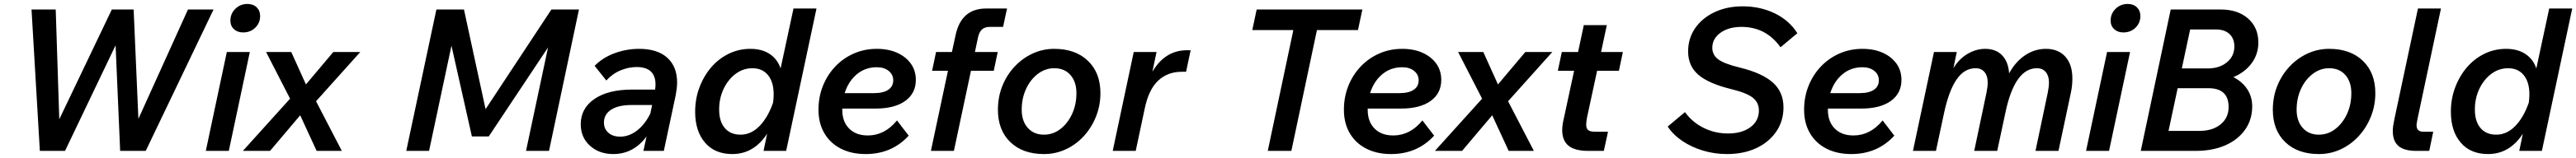

<svg xmlns="http://www.w3.org/2000/svg" viewBox="-20 -763 12993 799"><path d="M181 0 139 -715H261L279 -160L544 -715H654L678 -162L928 -715H1057L715 0H586L563 -534L308 0Z M1142 -659Q1142 -694 1167 -718.5Q1192 -743 1228 -743Q1257 -743 1274.5 -726Q1292 -709 1292 -682Q1292 -647 1267.5 -623Q1243 -599 1206 -599Q1178 -599 1160 -615.5Q1142 -632 1142 -659ZM1018 0 1124 -500H1240L1134 0Z M1205 0 1443 -264 1322 -500H1449L1523 -336L1661 -500H1797L1574 -251L1704 0H1577L1494 -180L1342 0Z M2029 0 2181 -715H2320L2429 -211L2761 -715H2900L2749 0H2633L2744 -523L2445 -73H2360L2257 -532L2144 0Z M3225 0 3241 -73Q3175 16 3073 16Q3002 16 2955.5 -26Q2909 -68 2909 -135Q2909 -215 2978 -262.5Q3047 -310 3168 -310H3284Q3292 -365 3269 -394.5Q3246 -424 3191 -424Q3151 -424 3110.5 -407.5Q3070 -391 3038 -356L2979 -430Q3020 -472 3080 -494Q3140 -516 3203 -516Q3296 -516 3345.5 -471Q3395 -426 3395 -346Q3395 -332 3393 -315Q3391 -298 3388 -282L3328 0ZM3108 -72Q3153 -72 3193 -103Q3233 -134 3260 -189L3269 -232H3166Q3099 -232 3062.5 -208.5Q3026 -185 3026 -143Q3026 -112 3048 -92Q3070 -72 3108 -72Z M3831 0 3849 -87Q3817 -37 3773 -10.5Q3729 16 3673 16Q3585 16 3535.5 -42Q3486 -100 3486 -198Q3486 -263 3507.5 -320.5Q3529 -378 3566.5 -422Q3604 -466 3655 -491Q3706 -516 3764 -516Q3823 -516 3862 -490Q3901 -464 3917 -417L3982 -720H4098L3945 0ZM3607 -209Q3607 -149 3635.5 -115.5Q3664 -82 3715 -82Q3768 -82 3810.5 -125.5Q3853 -169 3879 -244Q3882 -267 3882 -286Q3882 -348 3853.5 -383Q3825 -418 3775 -418Q3728 -418 3690 -389.5Q3652 -361 3629.5 -313.5Q3607 -266 3607 -209Z M4563 -77Q4478 16 4346 16Q4274 16 4220.5 -11.5Q4167 -39 4137.5 -89.5Q4108 -140 4108 -208Q4108 -273 4130.5 -329Q4153 -385 4193 -427Q4233 -469 4286.5 -492.5Q4340 -516 4402 -516Q4461 -516 4505 -496Q4549 -476 4574 -441Q4599 -406 4599 -359Q4599 -291 4545.5 -252.5Q4492 -214 4396 -214H4228Q4228 -211 4228 -207Q4228 -148 4262.5 -113Q4297 -78 4357 -78Q4442 -78 4504 -154ZM4402 -423Q4344 -423 4301.5 -387.5Q4259 -352 4240 -292H4388Q4435 -292 4460 -309Q4485 -326 4485 -357Q4485 -386 4462 -404.5Q4439 -423 4402 -423Z M4675 0 4761 -405H4681L4701 -500H4781L4799 -583Q4827 -720 4954 -720H5059L5039 -627H4972Q4947 -627 4932.5 -614Q4918 -601 4912 -571L4897 -500H5012L4992 -405H4877L4791 0Z M5013 -208Q5013 -272 5035 -327.5Q5057 -383 5096.5 -425.5Q5136 -468 5187.5 -492Q5239 -516 5297 -516Q5404 -516 5467 -455.5Q5530 -395 5530 -292Q5530 -229 5507.5 -173Q5485 -117 5446 -74.5Q5407 -32 5355.5 -8Q5304 16 5245 16Q5138 16 5075.5 -44.5Q5013 -105 5013 -208ZM5245 -82Q5291 -82 5328 -110.5Q5365 -139 5387 -186.5Q5409 -234 5409 -292Q5409 -349 5379 -383.5Q5349 -418 5297 -418Q5252 -418 5214.5 -389.5Q5177 -361 5155 -313.5Q5133 -266 5133 -208Q5133 -151 5163.5 -116.5Q5194 -82 5245 -82Z M5592 0 5698 -500H5813L5792 -400Q5856 -509 5967 -509H5985L5962 -400H5939Q5869 -400 5821 -355Q5773 -310 5753 -212L5708 0Z M6374 0 6503 -611H6296L6318 -715H6851L6829 -611H6622L6493 0Z M7213 -77Q7128 16 6996 16Q6924 16 6870.5 -11.5Q6817 -39 6787.5 -89.5Q6758 -140 6758 -208Q6758 -273 6780.5 -329Q6803 -385 6843 -427Q6883 -469 6936.5 -492.5Q6990 -516 7052 -516Q7111 -516 7155 -496Q7199 -476 7224 -441Q7249 -406 7249 -359Q7249 -291 7195.5 -252.5Q7142 -214 7046 -214H6878Q6878 -211 6878 -207Q6878 -148 6912.5 -113Q6947 -78 7007 -78Q7092 -78 7154 -154ZM7052 -423Q6994 -423 6951.5 -387.5Q6909 -352 6890 -292H7038Q7085 -292 7110 -309Q7135 -326 7135 -357Q7135 -386 7112 -404.5Q7089 -423 7052 -423Z M7217 0 7455 -264 7334 -500H7461L7535 -336L7673 -500H7809L7586 -251L7716 0H7589L7506 -180L7354 0Z M7868 -168 7919 -405H7837L7857 -500H7939L7968 -636H8084L8055 -500H8165L8145 -405H8035L7984 -168Q7982 -157 7981 -148.5Q7980 -140 7980 -133Q7980 -114 7989.5 -105.5Q7999 -97 8023 -97H8090L8069 0H7990Q7923 0 7891 -26Q7859 -52 7859 -105Q7859 -131 7868 -168Z M8391 -123 8478 -196Q8516 -144 8573 -116Q8630 -88 8695 -88Q8766 -88 8808.5 -120Q8851 -152 8851 -204Q8851 -245 8819.5 -269.5Q8788 -294 8709 -313Q8596 -341 8545 -385.5Q8494 -430 8494 -503Q8494 -569 8529.5 -620.5Q8565 -672 8627.5 -701.5Q8690 -731 8769 -731Q8858 -731 8931 -695.5Q9004 -660 9045 -595L8960 -524Q8887 -627 8763 -627Q8699 -627 8657.5 -597.5Q8616 -568 8616 -521Q8616 -485 8646.5 -462.5Q8677 -440 8756 -421Q8869 -393 8922 -345Q8975 -297 8975 -220Q8975 -151 8938.5 -97.5Q8902 -44 8838 -14Q8774 16 8690 16Q8627 16 8569 -1.5Q8511 -19 8465 -50Q8419 -81 8391 -123Z M9534 -77Q9449 16 9317 16Q9245 16 9191.5 -11.5Q9138 -39 9108.5 -89.5Q9079 -140 9079 -208Q9079 -273 9101.5 -329Q9124 -385 9164 -427Q9204 -469 9257.5 -492.5Q9311 -516 9373 -516Q9432 -516 9476 -496Q9520 -476 9545 -441Q9570 -406 9570 -359Q9570 -291 9516.5 -252.5Q9463 -214 9367 -214H9199Q9199 -211 9199 -207Q9199 -148 9233.5 -113Q9268 -78 9328 -78Q9413 -78 9475 -154ZM9373 -423Q9315 -423 9272.5 -387.5Q9230 -352 9211 -292H9359Q9406 -292 9431 -309Q9456 -326 9456 -357Q9456 -386 9433 -404.5Q9410 -423 9373 -423Z M9628 0 9734 -500H9849L9832 -418Q9861 -466 9904 -491Q9947 -516 9992 -516Q10046 -516 10077.5 -483.5Q10109 -451 10113 -392Q10145 -451 10193.5 -483.5Q10242 -516 10299 -516Q10361 -516 10396.5 -476.5Q10432 -437 10432 -366Q10432 -351 10430.5 -333Q10429 -315 10424 -292L10362 0H10246L10308 -295Q10314 -325 10314 -346Q10314 -379 10298 -398.5Q10282 -418 10253 -418Q10141 -418 10094 -192L10053 0H9937L9999 -295Q10005 -325 10005 -346Q10005 -379 9989 -398.5Q9973 -418 9944 -418Q9887 -418 9848 -361Q9809 -304 9785 -192L9744 0Z M10625 -659Q10625 -694 10650 -718.5Q10675 -743 10711 -743Q10740 -743 10757.5 -726Q10775 -709 10775 -682Q10775 -647 10750.5 -623Q10726 -599 10689 -599Q10661 -599 10643 -615.5Q10625 -632 10625 -659ZM10501 0 10607 -500H10723L10617 0Z M10777 0 10928 -715H11180Q11266 -715 11318 -669.5Q11370 -624 11370 -548Q11370 -489 11336 -443Q11302 -397 11244 -373Q11289 -350 11314 -312Q11339 -274 11339 -225Q11339 -158 11303 -107Q11267 -56 11203 -28Q11139 0 11054 0ZM11156 -614H11026L10984 -417H11115Q11174 -417 11211.5 -448Q11249 -479 11249 -528Q11249 -568 11224.5 -591Q11200 -614 11156 -614ZM10917 -101H11072Q11139 -101 11179.5 -134Q11220 -167 11220 -222Q11220 -317 11118 -317H10963Z M11443 -208Q11443 -272 11465 -327.5Q11487 -383 11526.5 -425.5Q11566 -468 11617.5 -492Q11669 -516 11727 -516Q11834 -516 11897 -455.5Q11960 -395 11960 -292Q11960 -229 11937.5 -173Q11915 -117 11876 -74.5Q11837 -32 11785.5 -8Q11734 16 11675 16Q11568 16 11505.5 -44.5Q11443 -105 11443 -208ZM11675 -82Q11721 -82 11758 -110.5Q11795 -139 11817 -186.5Q11839 -234 11839 -292Q11839 -349 11809 -383.5Q11779 -418 11727 -418Q11682 -418 11644.5 -389.5Q11607 -361 11585 -313.5Q11563 -266 11563 -208Q11563 -151 11593.5 -116.5Q11624 -82 11675 -82Z M12056 -160 12175 -720H12291L12173 -163Q12171 -151 12169.5 -144Q12168 -137 12168 -129Q12168 -97 12202 -97H12252L12232 0H12166Q12106 0 12077 -24.5Q12048 -49 12048 -101Q12048 -112 12050 -126.5Q12052 -141 12056 -160Z M12686 0 12704 -87Q12672 -37 12628 -10.5Q12584 16 12528 16Q12440 16 12390.5 -42Q12341 -100 12341 -198Q12341 -263 12362.5 -320.5Q12384 -378 12421.5 -422Q12459 -466 12510 -491Q12561 -516 12619 -516Q12678 -516 12717 -490Q12756 -464 12772 -417L12837 -720H12953L12800 0ZM12462 -209Q12462 -149 12490.5 -115.5Q12519 -82 12570 -82Q12623 -82 12665.5 -125.5Q12708 -169 12734 -244Q12737 -267 12737 -286Q12737 -348 12708.5 -383Q12680 -418 12630 -418Q12583 -418 12545 -389.5Q12507 -361 12484.5 -313.5Q12462 -266 12462 -209Z"/></svg>

Font: Wix Madefor Text SemiBold
Style: Italic
Weight: 600
Italic angle: -12°
Designer: Dalton Maag Ltd
Foundry: Dalton Maag Ltd
Version: Version 3.100